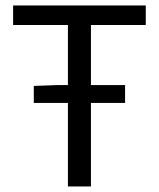

<svg xmlns="http://www.w3.org/2000/svg" viewBox="-20 -676 576 696"><path d="M102.5 -302.9V-364.5L191.4 -367.7H433.4V-302.9ZM226.2 0V-585.4H27.5V-656.3H508.4V-585.4H309.7V0Z"/></svg>

Font: SourceSans3VF
Style: Regular
Weight: 200
Designer: Paul D. Hunt
Foundry: Adobe
Version: Version 3.052;hotconv 1.1.0;makeotfexe 2.6.0